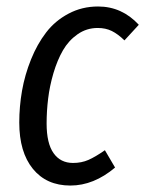

<svg xmlns="http://www.w3.org/2000/svg" viewBox="-20 -557 446 589"><path d="M280.8 -537.1Q354 -537.1 405.8 -481L361.8 -433.1Q341.8 -452.6 323 -461.9Q304.2 -471.2 279.8 -471.2Q245.6 -471.2 218 -451.9Q190.4 -432.6 173.1 -402.6Q155.8 -372.6 144 -332.8Q132.3 -293 127.7 -254.6Q123 -216.3 123 -178.2Q123 -117.2 144.3 -87.2Q165.5 -57.1 204.1 -57.1Q230 -57.1 251.2 -66.4Q272.5 -75.7 301.8 -96.2L333 -43Q267.6 12.2 195.8 12.2Q122.6 12.2 80.8 -39.1Q39.1 -90.3 39.1 -181.2Q39.1 -230 47.6 -278.8Q56.2 -327.6 75.2 -374.8Q94.2 -421.9 121.6 -457.5Q148.9 -493.2 190.2 -515.1Q231.4 -537.1 280.8 -537.1Z"/></svg>

Font: Fira Sans Compressed Book
Style: Italic
Weight: 350
Width: 3
Italic angle: -8°
Designer: Carrois Corporate & Edenspiekermann AG
Foundry: Carrois Corporate GbR & Edenspiekermann AG
Version: Version 4.203;PS 004.203;hotconv 1.0.88;makeotf.lib2.5.64775